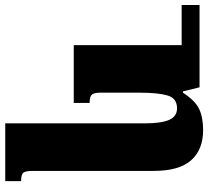

<svg xmlns="http://www.w3.org/2000/svg" viewBox="-52 -748 814 751"><g transform="rotate(-90 355.5 -373.0)"><path d="M711 -70V0H546H389L373 -65H368Q337 -17 304 -1.5Q271 14 222 14Q145 14 103.5 -33Q62 -80 62 -179V-653Q62 -680 55 -689Q48 -698 22 -698V-760H248V-214Q248 -150 261.5 -119Q275 -88 307 -88Q346 -88 357 -125Q368 -162 368 -234V-388Q368 -412 360.5 -421Q353 -430 328 -430V-492H554V-70Z"/></g></svg>

Font: Noto Serif Armenian Black
Style: Regular
Weight: 900
Designer: Monotype Design team
Foundry: Monotype Imaging Inc.
Version: Version 1.000